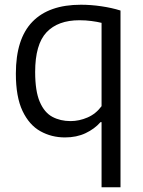

<svg xmlns="http://www.w3.org/2000/svg" viewBox="-20 -571 604 811"><path d="M409 220V-55H404.5Q379.5 -26.5 341.5 -8.5Q303.5 9.5 254.5 9.5Q197.5 9.5 150.5 -16.8Q103.5 -43 75.2 -102.2Q47 -161.5 47 -260Q47 -407 116.8 -479Q186.5 -551 322 -551Q364 -551 408.2 -544.5Q452.5 -538 489 -526.5V220ZM278 -59.5Q314.5 -59.5 349.8 -74.8Q385 -90 409 -122.5V-474.5Q391 -479 366.5 -482.2Q342 -485.5 315.5 -485.5Q224.5 -485.5 176.5 -434.5Q128.5 -383.5 128.5 -267Q128.5 -186 148 -140.8Q167.5 -95.5 201.2 -77.5Q235 -59.5 278 -59.5Z"/></svg>

Font: Encode Sans
Style: Regular
Weight: 400
Designer: Multiple Designers
Foundry: Impallari Type
Version: Version 3.002; ttfautohint (v1.8.3) -l 8 -r 50 -G 200 -x 14 